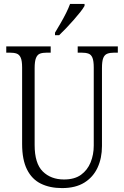

<svg xmlns="http://www.w3.org/2000/svg" viewBox="-20 -951 634 981"><path d="M297 10Q235 10 189 -12.5Q143 -35 118 -85Q93 -135 93 -215V-606Q93 -640 86 -656Q79 -672 65.5 -677Q52 -682 29 -682H12V-714H239V-682H220Q198 -682 184.5 -677Q171 -672 164 -655Q157 -638 157 -603V-210Q157 -116 198.5 -75Q240 -34 307 -34Q361 -34 394 -58Q427 -82 443 -121.5Q459 -161 459 -207V-606Q459 -639 452.5 -655.5Q446 -672 432 -677Q418 -682 396 -682H377V-714H582V-682H564Q542 -682 528 -676.5Q514 -671 507.5 -654.5Q501 -638 501 -603V-205Q501 -143 478.5 -94.5Q456 -46 411 -18Q366 10 297 10ZM261 -784Q276 -809 290.5 -834Q305 -859 317.5 -884Q330 -909 338 -931H412V-921Q405 -908 390 -889Q375 -870 356 -848.5Q337 -827 318 -807Q299 -787 282 -771H261Z"/></svg>

Font: Noto Serif Ethiopic Condensed Light
Style: Regular
Weight: 300
Width: 3
Designer: Monotype Design Team
Foundry: Monotype Imaging Inc.
Version: Version 2.102